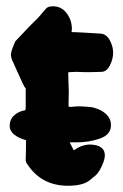

<svg xmlns="http://www.w3.org/2000/svg" viewBox="-20 -598 390 609"><path d="M332 -201.2Q332 -170.9 297.4 -158.7Q262.7 -146.5 223.6 -146.5H201.2L213.9 -121.1L216.8 -123Q219.7 -125 224.6 -127.9Q229.5 -130.9 235.4 -133.3Q241.2 -135.7 249.5 -137.7Q257.8 -139.6 266.6 -139.6Q271.5 -139.6 283.2 -137.7Q312.5 -130.9 312.5 -105.5Q312.5 -86.9 295.9 -57.6Q291 -49.8 286.6 -44.9Q282.2 -40 272.9 -33.2Q263.7 -26.4 260.7 -23.4Q239.3 -8.8 195.3 -8.8Q110.4 -8.8 65.4 -79.1Q61.5 -84 61.5 -91.8Q62.5 -121.1 62.5 -153.3Q39.1 -160.2 28.3 -168.9Q10.7 -180.7 10.7 -199.2Q10.7 -225.6 36.1 -240.2Q42 -243.2 46.9 -245.1Q51.8 -247.1 54.2 -247.1Q56.6 -247.1 58.6 -248Q60.5 -249 61.5 -252V-318.4Q58.6 -319.3 51.3 -335Q43.9 -350.6 33.7 -373.5Q23.4 -396.5 20.5 -403.3L19.5 -404.3Q14.6 -416 14.6 -424.8Q14.6 -434.6 26.4 -461.9Q27.3 -466.8 31.2 -469.7Q57.6 -498 72.8 -513.7Q87.9 -529.3 89.8 -530.8Q91.8 -532.2 94.7 -535.2Q97.7 -538.1 102.1 -543Q106.4 -547.9 124 -568.4Q129.9 -576.2 138.7 -577.1Q140.6 -577.1 143.6 -577.6Q146.5 -578.1 147.5 -578.1Q174.8 -578.1 191.4 -556.2Q208 -534.2 208 -505.9Q208 -503.9 207.5 -500.5Q207 -497.1 207 -496.1H214.8Q223.6 -496.1 301.8 -491.2Q319.3 -488.3 329.1 -468.8Q338.9 -449.2 338.9 -430.7Q338.9 -411.1 328.6 -390.6Q318.4 -370.1 300.8 -370.1Q276.4 -369.1 252 -369.1Q244.1 -369.1 235.4 -369.6Q226.6 -370.1 221.7 -370.1Q219.7 -370.1 211.9 -369.6Q204.1 -369.1 198.2 -369.1Q198.2 -368.2 196.3 -367.2Q198.2 -318.4 198.2 -308.6Q198.2 -302.7 197.8 -287.1Q197.3 -271.5 197.3 -260.7Q201.2 -258.8 204.1 -258.8Q207 -258.8 214.8 -259.8Q222.7 -260.7 227.5 -260.7H234.4Q235.4 -260.7 251 -259.8Q266.6 -258.8 272 -257.8Q277.3 -256.8 288.6 -252.9Q299.8 -249 307.6 -243.2Q332 -226.6 332 -201.2Z"/></svg>

Font: Essays1743
Style: Bold
Weight: 700
Designer: Based on the typeface in a 1743 English translation of the essays of Montaigne.  PostScript/TrueType font designed by Jo
Version: Version 002.100